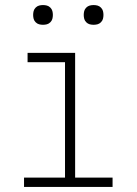

<svg xmlns="http://www.w3.org/2000/svg" viewBox="-20 -739 540 759"><path d="M75 0V-37H237V-493H89V-530H277V-37H425V0ZM350 -641Q342 -641 334.5 -643Q327 -645 321 -651Q315 -657 313 -664.5Q311 -672 311 -680Q311 -688 313 -695.5Q315 -703 321 -709Q327 -715 334.5 -717Q342 -719 350 -719Q358 -719 365.5 -717Q373 -715 379 -709Q385 -703 387 -695.5Q389 -688 389 -680Q389 -672 387 -664.5Q385 -657 379 -651Q373 -645 365.5 -643Q358 -641 350 -641ZM150 -641Q142 -641 134.5 -643Q127 -645 121 -651Q115 -657 113 -664.5Q111 -672 111 -680Q111 -688 113 -695.5Q115 -703 121 -709Q127 -715 134.5 -717Q142 -719 150 -719Q158 -719 165.5 -717Q173 -715 179 -709Q185 -703 187 -695.5Q189 -688 189 -680Q189 -672 187 -664.5Q185 -657 179 -651Q173 -645 165.5 -643Q158 -641 150 -641Z"/></svg>

Font: Iosevka Slab Extralight
Style: Regular
Weight: 200
Monospace: yes
Designer: Belleve Invis
Foundry: Belleve Invis
Version: Version 11.1.1; ttfautohint (v1.8.3)